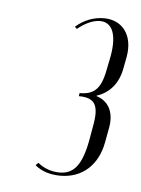

<svg xmlns="http://www.w3.org/2000/svg" viewBox="-35 -735 271 368"><g transform="rotate(5 101.0 -551.0)"><path d="M101 -680C114 -691 130 -699 144 -699C167 -699 178 -677 170 -633L166 -613C159 -573 148 -558 117 -558L116 -552C148 -552 156 -537 148 -496L144 -473C135 -421 119 -403 92 -403C77 -403 62 -408 50 -418L45 -413C58 -402 75 -397 94 -397C136 -397 166 -424 174 -469L179 -496C185 -527 173 -548 150 -555V-556C175 -564 192 -584 197 -615L201 -636C208 -677 187 -705 151 -705C132 -705 113 -698 97 -684Z"/></g></svg>

Font: Moniqa Ita Display
Style: Italic
Weight: 400
Italic angle: -10°
Designer: Rajesh Rajput
Foundry: Rajesh Rajput
Version: Version 1.000